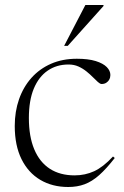

<svg xmlns="http://www.w3.org/2000/svg" viewBox="-20 -738 498 768"><path d="M287.5 -503Q333 -503 362.8 -493.8Q392.5 -484.5 407 -469.8Q421.5 -455 421.5 -438Q421.5 -428 417 -419.8Q412.5 -411.5 404.8 -406.8Q397 -402 386.5 -402Q380.5 -402 371.8 -409.8Q363 -417.5 351.8 -429Q340.5 -440.5 326 -452.2Q311.5 -464 293.8 -472Q276 -480 254 -480Q206.5 -480 170.8 -455.5Q135 -431 115.2 -383.5Q95.5 -336 95.5 -266Q95.5 -192 117 -140.8Q138.5 -89.5 179.2 -63Q220 -36.5 278.5 -36.5Q320.5 -36.5 356.8 -53.2Q393 -70 432 -112L439 -106Q405.5 -63 376.8 -37.5Q348 -12 318.5 -1Q289 10 253 10Q189.5 10 141.2 -18.5Q93 -47 66 -101.5Q39 -156 39 -234Q39 -292 56.2 -341.2Q73.5 -390.5 106 -426.8Q138.5 -463 184.2 -483Q230 -503 287.5 -503ZM236.5 -554.5 321.5 -718H394V-714L251 -554.5Z"/></svg>

Font: Newsreader 60pt Light
Style: Regular
Weight: 300
Designer: Hugues Gentile
Foundry: Production Type
Version: Version 1.003